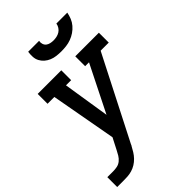

<svg xmlns="http://www.w3.org/2000/svg" viewBox="-278 -841 1156 1156"><g transform="rotate(-45 300.0 -262.5)"><path d="M3 215V131H53Q70 131 87 127.5Q104 124 118 112.5Q132 101 141 86Q150 71 158 55L159 53Q159 53 159 53Q159 53 159 53L195 -17L119 -436H61V-520H262V-436H218L265 -138L414 -436H381V-520H582V-436H513L244 91Q243 94 242 96Q241 98 240 100L239 101Q230 118 219.5 135Q209 152 195 166.5Q181 181 164 191.5Q147 202 128 207.5Q109 213 90.5 214Q72 215 53 215ZM343 -600Q323 -600 302.5 -602.5Q282 -605 264 -612.5Q246 -620 231.5 -632.5Q217 -645 208 -662Q199 -679 198 -699.5Q197 -720 200 -740H293Q290 -727 294 -714Q298 -701 307.5 -693.5Q317 -686 330 -683Q343 -680 356 -680Q370 -680 384 -683Q398 -686 410 -693.5Q422 -701 430 -713.5Q438 -726 440 -740H533Q529 -719 521 -699Q513 -679 498.5 -662Q484 -645 465.5 -632.5Q447 -620 426.5 -612.5Q406 -605 385 -602.5Q364 -600 343 -600Z"/></g></svg>

Font: Iosevka Etoile Medium Oblique
Style: Regular
Weight: 500
Italic angle: -9°
Designer: Belleve Invis
Foundry: Belleve Invis
Version: Version 15.5.2; ttfautohint (v1.8.4)